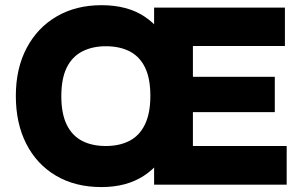

<svg xmlns="http://www.w3.org/2000/svg" viewBox="-20 -730 1186 759"><path d="M381.1 9.5Q277.2 9.5 201.2 -35.5Q125.1 -80.5 83.9 -161.5Q42.6 -242.5 42.6 -351Q42.6 -459 85.1 -539.7Q127.6 -620.5 203.9 -665Q280.1 -709.5 381.1 -709.5Q483.6 -709.5 551.4 -664.5Q619.2 -619.5 653.5 -538.7Q687.8 -458 687.8 -349.5Q687.8 -241.5 652.5 -160.8Q617.2 -80 548.9 -35.3Q480.6 9.5 381.1 9.5ZM398.4 -152.8Q452 -152.8 491.7 -173.2Q531.3 -193.6 552.8 -237.7Q574.4 -281.9 574.4 -351Q574.4 -420.1 553.3 -463.3Q532.3 -506.4 492.9 -526.8Q453.5 -547.2 398.4 -547.2Q345.3 -547.2 305.4 -526.8Q265.5 -506.4 243.9 -463Q222.4 -419.6 222.4 -349.5Q222.4 -280.9 243.7 -237.2Q265 -193.6 304.4 -173.2Q343.8 -152.8 398.4 -152.8ZM589.2 0V-700H1106.3V-548.1H742.6V-426.3H1066.3V-286.7H742.6V-152.9H1113.3V0Z"/></svg>

Font: REM Medium
Style: Regular
Weight: 500
Designer: Octavio Pardo
Foundry: Ashler Design
Version: Version 1.005;gftools[0.9.28]